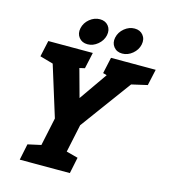

<svg xmlns="http://www.w3.org/2000/svg" viewBox="-124 -953 924 1050"><g transform="rotate(15 338.5 -427.5)"><path d="M314.7 -410 494 -667H650.3L356.3 -267.3H213.3L89 -667H244.3ZM226.7 -330H369.7L299.7 0H156.7ZM69 -667H149L143 -548.7L49 -575.3ZM424 -667H504L498 -548.7L404 -575.3ZM159 -542.7 241 -667H321L301 -575.3ZM515 -542.7 597 -667H677L657 -575.3ZM86 0 105 -91.7 210.7 -115 166 0ZM289.7 0 288.3 -118.3 388.7 -91.7 369.7 0ZM280 -705.3Q248.7 -705.3 231.3 -727.3Q214 -749.3 220.7 -780.3Q227.5 -812 253.9 -833.7Q280.3 -855.3 311.6 -855.3Q342.8 -855.3 360.1 -833.7Q377.3 -812 370.7 -780.3Q364 -749.3 337.6 -727.3Q311.3 -705.3 280 -705.3ZM476.6 -705.3Q445.3 -705.3 428 -727.3Q410.7 -749.3 417.3 -780.3Q424.2 -812 450.6 -833.7Q477 -855.3 508.2 -855.3Q539.5 -855.3 556.7 -833.7Q574 -812 567.3 -780.3Q560.7 -749.3 534.3 -727.3Q507.9 -705.3 476.6 -705.3Z"/></g></svg>

Font: Epunda Slab Light
Style: Italic
Weight: 300
Italic angle: -12°
Designer: Simon Atzbach
Foundry: typofactur
Version: Version 1.102